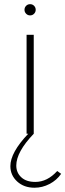

<svg xmlns="http://www.w3.org/2000/svg" viewBox="-20 -629 308 903"><path d="M142.1 253.9Q92.8 253.9 60.8 224.6Q28.8 195.3 28.8 152.3Q28.8 88.4 112.8 0H105V-465.3H138.7V0Q56.6 85.9 56.6 149.4Q56.6 183.1 80.1 204.8Q103.5 226.6 146 226.6Q202.6 226.6 249 175.3L267.6 188.5Q246.6 218.8 212.9 236.3Q179.2 253.9 142.1 253.9ZM140.4 -564.5Q132.8 -556.6 121.6 -556.6Q110.4 -556.6 102.8 -564.5Q95.2 -572.3 95.2 -583Q95.2 -593.8 102.8 -601.6Q110.4 -609.4 121.6 -609.4Q132.8 -609.4 140.4 -601.6Q147.9 -593.8 147.9 -583Q147.9 -572.3 140.4 -564.5Z"/></svg>

Font: Spartan MB ExtLt
Style: Regular
Weight: 200
Designer: Matt Bailey, Mirko Velimirovic
Foundry: Matt Bailey
Version: Version 1.005